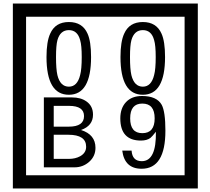

<svg xmlns="http://www.w3.org/2000/svg" viewBox="-20 -980 1195 1090"><path d="M1103 90H53V-960H1103ZM1028 15V-885H128V15ZM497 -656Q497 -442 371 -442Q244 -442 244 -656Q244 -744 265 -789Q294 -855 371 -855Q448 -855 477 -789Q497 -745 497 -656ZM444 -656Q444 -723 435 -752Q420 -809 371 -809Q322 -809 306 -752Q298 -723 298 -656Q298 -587 306 -553Q322 -488 371 -488Q419 -488 435 -554Q444 -587 444 -656ZM917 -656Q917 -442 791 -442Q664 -442 664 -656Q664 -744 685 -789Q714 -855 791 -855Q868 -855 897 -789Q917 -745 917 -656ZM864 -656Q864 -723 855 -752Q840 -809 791 -809Q742 -809 726 -752Q718 -723 718 -656Q718 -587 726 -553Q742 -488 791 -488Q839 -488 855 -554Q864 -587 864 -656ZM522 -141Q522 -93 486.5 -61.5Q451 -30 403 -30H229V-427H388Q439 -427 471 -404Q508 -378 508 -329Q508 -266 440 -242Q522 -216 522 -141ZM457 -321Q457 -379 372 -379H285V-261H371Q457 -261 457 -321ZM469 -147Q469 -215 368 -215H285V-78H371Q408 -78 435 -93Q469 -112 469 -147ZM919 -238Q919 -22 784 -22Q687 -22 674 -125H727Q731 -65 785 -65Q868 -65 865 -232Q844 -205 834 -197Q814 -182 780 -182Q663 -182 663 -308Q663 -366 695.5 -400.5Q728 -435 786 -435Q870 -435 898 -385Q919 -346 919 -238ZM858 -308Q858 -392 788 -392Q719 -392 719 -308Q719 -224 788 -224Q858 -224 858 -308Z"/></svg>

Font: Unicode BMP Fallback SIL
Style: Regular
Weight: 400
Foundry: NRSI, SIL International
Version: Version 5.1 Based on Unicode 5.1